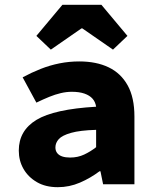

<svg xmlns="http://www.w3.org/2000/svg" viewBox="-20 -765 640 797"><path d="M220 12Q169 12 133 -9Q97 -30 77.5 -64Q58 -98 58 -140Q58 -223 131.5 -267.5Q205 -312 379 -322Q376 -342 364 -355.5Q352 -369 330.5 -376.5Q309 -384 278 -384Q256 -384 232.5 -378.5Q209 -373 184.5 -363Q160 -353 131 -339L74 -444Q111 -464 149 -479Q187 -494 227 -502Q267 -510 309 -510Q380 -510 431 -485.5Q482 -461 510 -410.5Q538 -360 538 -281V0H408L397 -54H393Q356 -26 312 -7Q268 12 220 12ZM271 -111Q303 -111 329.5 -123.5Q356 -136 379 -154V-226Q312 -224 275 -213.5Q238 -203 224 -187.5Q210 -172 210 -153Q210 -139 217.5 -129.5Q225 -120 238.5 -115.5Q252 -111 271 -111ZM191 -559 131 -616 239 -745H401L509 -616L449 -559L322 -647H318Z"/></svg>

Font: Source Code Pro ExtraBold
Style: Regular
Weight: 800
Monospace: yes
Designer: Paul D. Hunt, Teo Tuominen
Foundry: Adobe Systems Incorporated
Version: Version 1.018;hotconv 1.0.116;makeotfexe 2.5.65601